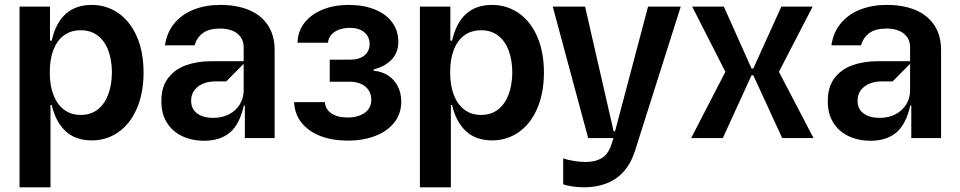

<svg xmlns="http://www.w3.org/2000/svg" viewBox="-20 -573 3985 797"><path d="M61.1 204.5V-545.5H187.5V-404.1H194.6Q228.3 -552.6 360.8 -552.6Q420.8 -552.6 469.6 -519.7Q518.5 -486.9 547.1 -423.5Q575.6 -360.1 576 -272Q575.6 -184.7 547.4 -120.9Q519.2 -57.2 470.5 -23.8Q421.9 9.6 361.5 9.9Q292.6 9.6 251.8 -28.9Q210.9 -67.5 194.6 -137.1H189.6V204.5ZM315.3 -95.9Q356.5 -95.9 385.5 -118.4Q414.4 -141 429.3 -180.9Q444.2 -220.9 444.6 -272.7Q444.2 -324.2 429.5 -363.6Q414.8 -403.1 385.8 -425.2Q356.9 -447.4 315.3 -447.4Q274.1 -447.4 245.2 -426Q216.3 -404.5 201.3 -365.2Q186.4 -326 186.8 -272.7Q186.4 -219.5 201.5 -179.7Q216.6 -139.9 245.6 -117.9Q274.5 -95.9 315.3 -95.9Z M649.9 -153.4Q649.5 -211.6 677.7 -248.8Q706 -285.9 752.7 -302.4Q799.4 -318.9 856.5 -318.9H991.5V-377.8Q991.1 -412.6 965.6 -433.4Q940 -454.2 893.5 -454.5Q846.9 -454.2 822.1 -435.7Q797.2 -417.3 787.6 -384.9H664.8Q672.6 -438.6 703.8 -476.2Q735.1 -513.8 784.3 -533.2Q833.5 -552.6 894.9 -552.6Q963.1 -552.6 1013.7 -531.4Q1064.3 -510.3 1092.2 -468.2Q1120 -426.1 1120 -365.1V0H996.4V-134.9H992.2Q974.8 -57.2 934.7 -23.1Q894.5 11 826.7 11.4Q776.3 11 736 -8Q695.7 -27 672.6 -64.1Q649.5 -101.2 649.9 -153.4ZM991.5 -196V-308.2L919 -235.1H872.9Q845.2 -235.1 822.4 -225.5Q799.7 -215.9 786.6 -198Q773.4 -180 773.4 -155.5Q773.1 -120.7 798.5 -102.1Q823.9 -83.5 865.8 -83.8Q902.7 -83.8 931.3 -98.9Q959.9 -114 975.5 -139.7Q991.1 -165.5 991.5 -196Z M1328.8 -149.1Q1330.3 -119.3 1355.8 -102.3Q1381.4 -85.2 1422.6 -85.2Q1465.9 -85.2 1493.6 -104.4Q1521.3 -123.6 1521.3 -159.1Q1521.3 -181.5 1510.3 -198.3Q1499.3 -215.2 1479.2 -224.4Q1459.2 -233.7 1432.5 -233.7H1348.7V-325.3H1432.5Q1471.6 -325.3 1492.9 -343Q1514.2 -360.8 1514.2 -389.9Q1514.2 -420.5 1492.4 -438.9Q1470.5 -457.4 1432.5 -457.4Q1407 -457.4 1386.5 -449.6Q1366.1 -441.8 1354.4 -427.7Q1342.7 -413.7 1341.6 -395.6H1215.2Q1215.9 -442.1 1243.4 -477.8Q1271 -513.5 1318.9 -533Q1366.8 -552.6 1426.1 -552.6Q1489.3 -552.6 1536.2 -533.6Q1583.1 -514.6 1608.3 -479.8Q1633.5 -445 1633.5 -399.1Q1633.5 -355.8 1606.4 -326.5Q1579.2 -297.2 1531.2 -284.8V-279.1Q1563.6 -277 1589.7 -260.5Q1615.8 -244 1630.7 -215.7Q1645.6 -187.5 1645.6 -151.3Q1645.6 -101.9 1617.2 -65.2Q1588.8 -28.4 1538.4 -8.9Q1487.9 10.7 1423.3 10.7Q1360.1 10.7 1310.4 -8.3Q1260.7 -27.3 1231.7 -63.6Q1202.8 -99.8 1201 -149.1Z M1723 204.5V-545.5H1849.4V-404.1H1856.5Q1890.3 -552.6 2022.7 -552.6Q2082.7 -552.6 2131.6 -519.7Q2180.4 -486.9 2209 -423.5Q2237.6 -360.1 2237.9 -272Q2237.6 -184.7 2209.3 -120.9Q2181.1 -57.2 2132.5 -23.8Q2083.8 9.6 2023.4 9.9Q1954.5 9.6 1913.7 -28.9Q1872.9 -67.5 1856.5 -137.1H1851.6V204.5ZM1977.3 -95.9Q2018.5 -95.9 2047.4 -118.4Q2076.3 -141 2091.3 -180.9Q2106.2 -220.9 2106.5 -272.7Q2106.2 -324.2 2091.4 -363.6Q2076.7 -403.1 2047.8 -425.2Q2018.8 -447.4 1977.3 -447.4Q1936.1 -447.4 1907.1 -426Q1878.2 -404.5 1863.3 -365.2Q1848.4 -326 1848.7 -272.7Q1848.4 -219.5 1863.5 -179.7Q1878.6 -139.9 1907.5 -117.9Q1936.4 -95.9 1977.3 -95.9Z M2317.8 191.8V84.5Q2338.1 91.6 2364.2 95.5Q2390.3 99.4 2410.9 99.4Q2449.9 99.4 2476.4 84.2Q2502.8 68.9 2516 32.7L2526.6 0H2421.5L2274.5 -545.5H2408.7L2527.3 -27.7H2533L2670.1 -545.5H2805.8L2615.4 54.7Q2591.3 129.6 2537.5 167.1Q2483.7 204.5 2403.1 204.5Q2379.3 204.5 2354 200.6Q2328.8 196.7 2317.8 191.8Z M2853.3 -545.5H2984.7L3099.8 -288.4H3106.9L3223.4 -545.5H3353.3L3213.4 -274.9L3356.9 0H3226.9L3106.9 -260.7H3099.8L2980.5 0H2849.1L2991.1 -274.9Z M3416.2 -153.4Q3415.8 -211.6 3444.1 -248.8Q3472.3 -285.9 3519 -302.4Q3565.7 -318.9 3622.9 -318.9H3757.8V-377.8Q3757.5 -412.6 3731.9 -433.4Q3706.3 -454.2 3659.8 -454.5Q3613.3 -454.2 3588.4 -435.7Q3563.6 -417.3 3554 -384.9H3431.1Q3438.9 -438.6 3470.2 -476.2Q3501.4 -513.8 3550.6 -533.2Q3599.8 -552.6 3661.2 -552.6Q3729.4 -552.6 3780 -531.4Q3830.6 -510.3 3858.5 -468.2Q3886.4 -426.1 3886.4 -365.1V0H3762.8V-134.9H3758.5Q3741.1 -57.2 3701 -23.1Q3660.9 11 3593 11.4Q3542.6 11 3502.3 -8Q3462 -27 3438.9 -64.1Q3415.8 -101.2 3416.2 -153.4ZM3757.8 -196V-308.2L3685.4 -235.1H3639.2Q3611.5 -235.1 3588.8 -225.5Q3566.1 -215.9 3552.9 -198Q3539.8 -180 3539.8 -155.5Q3539.4 -120.7 3564.8 -102.1Q3590.2 -83.5 3632.1 -83.8Q3669 -83.8 3697.6 -98.9Q3726.2 -114 3741.8 -139.7Q3757.5 -165.5 3757.8 -196Z"/></svg>

Font: Riot Sans
Style: Bold
Weight: 600
Designer: Rasmus Andersson
Foundry: rsms
Version: Version 4.001